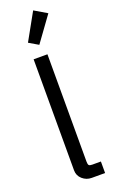

<svg xmlns="http://www.w3.org/2000/svg" viewBox="-187 -1031 636 1071"><g transform="rotate(-20 131.0 -495.0)"><path d="M156.7 0Q125.5 0 102.1 -20.8Q78.6 -41.5 78.6 -73.2V-732.4H160.6V-95.2Q160.6 -79.1 165.3 -73.7Q169.9 -68.4 185.1 -68.4H236.3V0ZM136.2 -797.4 80.6 -830.1 169.4 -989.7 243.7 -945.8Z"/></g></svg>

Font: Schibsted Grotesk
Style: Regular
Weight: 400
Designer: Bakken & Baeck AS, Henrik Kongsvoll
Foundry: Schibsted ASA
Version: Version 1.100; ttfautohint (v1.8.4.7-5d5b);gftools[0.9.25]